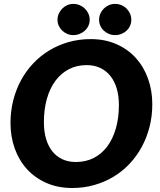

<svg xmlns="http://www.w3.org/2000/svg" viewBox="-20 -932 800 960"><path d="M741.5 -411Q741.5 -352 727.8 -298Q714 -244 688.8 -197.5Q663.5 -151 627.8 -113Q592 -75 547.5 -48.2Q503 -21.5 451 -6.8Q399 8 341.5 8Q269.5 8 212.2 -17.2Q155 -42.5 115 -86.2Q75 -130 53.8 -189.2Q32.5 -248.5 32.5 -317Q32.5 -376 46.2 -430.2Q60 -484.5 85.2 -531Q110.5 -577.5 146.5 -615.5Q182.5 -653.5 227 -680.2Q271.5 -707 323.5 -721.8Q375.5 -736.5 433.5 -736.5Q505 -736.5 562.2 -711.2Q619.5 -686 659.2 -642Q699 -598 720.2 -538.5Q741.5 -479 741.5 -411ZM574.5 -407Q574.5 -452 563.8 -488.8Q553 -525.5 532.2 -551.8Q511.5 -578 481.5 -592.2Q451.5 -606.5 413.5 -606.5Q363.5 -606.5 324 -585.8Q284.5 -565 256.8 -527.5Q229 -490 214.2 -437.2Q199.5 -384.5 199.5 -320.5Q199.5 -275.5 210 -239Q220.5 -202.5 240.8 -176.5Q261 -150.5 291 -136.2Q321 -122 359.5 -122Q409.5 -122 449.2 -142.5Q489 -163 516.8 -200.5Q544.5 -238 559.5 -290.5Q574.5 -343 574.5 -407ZM428.5 -833Q428.5 -817 422 -803Q415.5 -789 404.2 -778.8Q393 -768.5 378.2 -762.5Q363.5 -756.5 346.5 -756.5Q330.5 -756.5 316.2 -762.5Q302 -768.5 291.2 -778.8Q280.5 -789 274 -803Q267.5 -817 267.5 -833Q267.5 -849.5 274 -863.8Q280.5 -878 291.2 -889Q302 -900 316.2 -906.2Q330.5 -912.5 346.5 -912.5Q363.5 -912.5 378.2 -906.2Q393 -900 404.2 -889Q415.5 -878 422 -863.8Q428.5 -849.5 428.5 -833ZM636.5 -833Q636.5 -817 630.2 -803Q624 -789 613 -778.8Q602 -768.5 587.2 -762.5Q572.5 -756.5 555.5 -756.5Q539 -756.5 524.5 -762.5Q510 -768.5 499 -778.8Q488 -789 481.8 -803Q475.5 -817 475.5 -833Q475.5 -849.5 481.8 -863.8Q488 -878 499 -889Q510 -900 524.5 -906.2Q539 -912.5 555.5 -912.5Q572.5 -912.5 587.2 -906.2Q602 -900 613 -889Q624 -878 630.2 -863.8Q636.5 -849.5 636.5 -833Z"/></svg>

Font: Lato ExtraBold
Style: Italic
Weight: 800
Italic angle: -7°
Designer: Lukasz Dziedzic with Adam Twardoch and Botio Nikoltchev
Foundry: tyPoland Lukasz Dziedzic
Version: Version 2.015; 2015-08-06; http://www.latofonts.com/